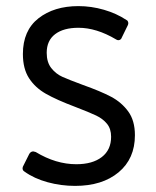

<svg xmlns="http://www.w3.org/2000/svg" viewBox="-20 -599 510 629"><path d="M60 -37Q56 -39 54.5 -43.5Q53 -48 55 -53L76 -95Q81 -103 89 -103Q91 -103 97 -101Q163 -61 230 -61Q283 -61 313.5 -84.5Q344 -108 344 -151Q344 -177 330.5 -193.5Q317 -210 295 -220.5Q273 -231 226 -249Q165 -272 130 -292Q95 -312 75 -343Q55 -374 55 -422Q55 -499 106 -539Q157 -579 237 -579Q279 -579 320.5 -567Q362 -555 395 -533Q399 -531 400 -526Q401 -521 399 -517L379 -476Q377 -470 371.5 -468Q366 -466 360 -470Q296 -508 237 -508Q188 -508 160.5 -487Q133 -466 133 -426Q133 -395 148 -376Q163 -357 184 -347.5Q205 -338 251 -321Q310 -300 344 -282Q378 -264 400 -234Q422 -204 422 -156Q422 -79 368.5 -34.5Q315 10 226 10Q180 10 136 -2Q92 -14 60 -37Z"/></svg>

Font: Miriam Libre
Style: Regular
Weight: 400
Designer: Michal Sahar
Foundry: Hagilda
Version: Version 1.001